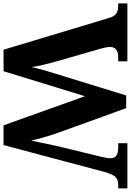

<svg xmlns="http://www.w3.org/2000/svg" viewBox="156 -910 754 1107"><g transform="rotate(90 533.5 -357.0)"><path d="M398.9 -278.8 530.8 -707H604L742.2 -325.2Q751.5 -300.3 761.7 -267.3Q772 -234.4 780 -204.6Q788.1 -174.8 791 -159.2Q794.4 -174.3 799.6 -200.2Q804.7 -226.1 809.1 -245.6Q814.5 -270 819.8 -295.2Q825.2 -320.3 831.1 -344.2L883.8 -560.1Q886.2 -571.3 889.6 -588.6Q893.1 -606 893.1 -613.8Q893.1 -639.6 877.7 -650.4Q862.3 -661.1 829.1 -661.1H806.2V-713.9H1066.9V-661.1H1047.9Q1015.1 -661.1 1000 -644.5Q984.9 -627.9 972.2 -583L816.9 0H703.1L535.2 -469.2L391.1 0H267.1L84 -607.9Q75.7 -638.2 58.8 -649.7Q42 -661.1 13.2 -661.1H0V-713.9H334V-661.1H311Q251 -661.1 251 -612.8Q251 -604.5 254.2 -588.6Q257.3 -572.8 261.2 -559.1L328.1 -328.1Q334.5 -305.7 342.8 -274.4Q351.1 -243.2 357.9 -212.4Q364.7 -181.6 367.2 -161.1Q374 -193.4 382.1 -221.4Q390.1 -249.5 398.9 -278.8Z"/></g></svg>

Font: Koh Santepheap
Style: Bold
Weight: 700
Designer: Danh Hong
Version: Version 2.002; ttfautohint (v1.8.3)